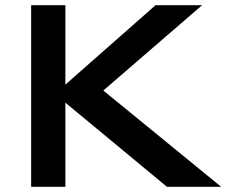

<svg xmlns="http://www.w3.org/2000/svg" viewBox="-20 -720 872 740"><path d="M759 -700 373.5 -367V-375L832.5 0H623.5L204.5 -347H232V0H100V-700H232V-367H201.5L579.5 -700Z"/></svg>

Font: Science Gothic
Style: Regular
Weight: 400
Designer: Thomas Phinney, Vassil Kateliev, Brandon Buerkle
Foundry: Font Detective LLC
Version: Version 1.018